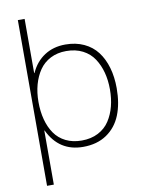

<svg xmlns="http://www.w3.org/2000/svg" viewBox="-109 -915 898 1199"><g transform="rotate(-10 339.5 -315.5)"><path d="M581.1 -314.9Q581.1 -372.6 568.1 -421.9Q555.2 -471.2 528.8 -511.5Q502.4 -551.8 457.5 -575Q412.6 -598.1 353 -598.1Q296.9 -598.1 253.2 -575.7Q209.5 -553.2 182.6 -513.9Q155.8 -474.6 141.8 -424.1Q127.9 -373.5 127.9 -314.9Q127.9 -253.9 141.4 -202.9Q154.8 -151.9 181.6 -113Q208.5 -74.2 252.2 -52.5Q295.9 -30.8 353 -30.8Q412.6 -30.8 457.8 -54.2Q502.9 -77.6 529.3 -118.2Q555.7 -158.7 568.4 -208.3Q581.1 -257.8 581.1 -314.9ZM624 -314.9Q624 -217.3 595 -145.3Q565.9 -73.2 504.6 -31.7Q443.4 9.8 355 9.8Q202.6 9.8 134.8 -132.8H132.8V210H89.8V-840.8H132.8V-497.1H134.8Q165.5 -565.4 222.2 -602.3Q278.8 -639.2 355 -639.2Q420.9 -639.2 472.4 -615.2Q523.9 -591.3 556.9 -547.9Q589.8 -504.4 606.9 -445.3Q624 -386.2 624 -314.9Z"/></g></svg>

Font: Sinkin Sans 200 X Light
Style: Regular
Weight: 200
Designer: Keith Bates
Foundry: K-Type
Version: Sinkin Sans (version 1.0)  by Keith Bates   •   © 2014   www